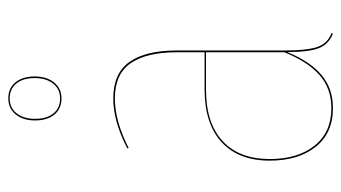

<svg xmlns="http://www.w3.org/2000/svg" viewBox="-202 -622 833 469"><g transform="rotate(-90 214.5 -387.5)"><path d="M208.5 -653.8Q183.1 -653.8 168.9 -671.4Q154.8 -689 154.8 -718.3Q154.8 -747.6 169.4 -765.6Q184.1 -783.7 208.5 -783.7Q233.9 -783.7 248 -766.1Q262.2 -748.5 262.2 -719.2Q262.2 -689.9 247.6 -671.9Q232.9 -653.8 208.5 -653.8ZM208.5 -780.3Q185.5 -780.3 172.1 -763.2Q158.7 -746.1 158.7 -718.3Q158.7 -689.9 171.9 -673.6Q185.1 -657.2 208.5 -657.2Q231.4 -657.2 244.9 -674.3Q258.3 -691.4 258.3 -719.2Q258.3 -747.6 245.1 -763.9Q231.9 -780.3 208.5 -780.3ZM325.7 -108.4Q325.7 -53.2 334.5 -28.3Q343.3 -3.4 368.2 5.9L366.7 9.3Q340.8 -1 331.3 -25.4Q321.8 -49.8 321.8 -102.5Q299.3 -46.9 266.1 -18.8Q232.9 9.3 185.1 9.3Q123.5 9.3 90.1 -33.2Q56.6 -75.7 56.6 -145Q56.6 -221.2 101.8 -262.7Q147 -304.2 230 -304.2H321.3V-372.6Q321.3 -445.8 294.7 -484.6Q268.1 -523.4 208.5 -523.4Q153.3 -523.4 87.4 -489.7L86.9 -493.2Q152.3 -527.3 208.5 -527.3Q270 -527.3 297.9 -487.5Q325.7 -447.8 325.7 -372.6ZM185.1 5.4Q232.9 5.4 265.6 -23.4Q298.3 -52.2 321.3 -109.4V-300.8H230.5Q148.4 -300.8 104.5 -260.3Q60.5 -219.7 60.5 -145Q60.5 -77.1 93 -35.9Q125.5 5.4 185.1 5.4Z"/></g></svg>

Font: Fira Sans Compressed Four
Style: Regular
Weight: 100
Width: 1
Designer: Carrois Corporate & Edenspiekermann AG
Foundry: Carrois Corporate GbR & Edenspiekermann AG
Version: Version 4.203;PS 004.203;hotconv 1.0.88;makeotf.lib2.5.64775